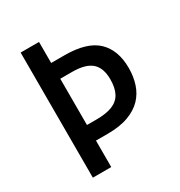

<svg xmlns="http://www.w3.org/2000/svg" viewBox="-169 -831 890 949"><g transform="rotate(-30 276.0 -357.0)"><path d="M511 -381Q511 -333 497.5 -291Q484 -249 454.5 -218Q425 -187 376.5 -169Q328 -151 257 -151H191V0H86V-714H191V-594H267Q395 -594 453 -538.5Q511 -483 511 -381ZM245 -240Q301 -240 336 -254Q371 -268 387.5 -298.5Q404 -329 404 -378Q404 -443 369.5 -473.5Q335 -504 258 -504H191V-240Z"/></g></svg>

Font: Noto Sans Hebrew SemiCondensed Medium
Style: Regular
Weight: 500
Width: 4
Designer: Monotype Design Team
Foundry: Monotype Imaging Inc.
Version: Version 2.003